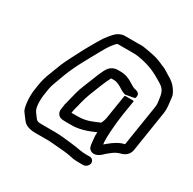

<svg xmlns="http://www.w3.org/2000/svg" viewBox="-163 -752 1086 1082"><g transform="rotate(30 379.5 -211.0)"><path d="M544 134C547 118 535 103 519 103H493C480 103 468 102 457 100C432 95 406 92 380 89C351 86 316 81 275 81H197C164 81 161 79 145 56C134 40 126 35 121 12C118 -3 116 -37 120 -63L125 -97C128 -118 133 -137 140 -155C178 -262 190 -288 271 -433C298 -483 320 -514 337 -525H419C445 -525 456 -526 487 -520C551 -508 591 -489 636 -462C672 -441 689 -429 695 -378C698 -350 702 -349 697 -317L656 -57C655 -57 654 -57 653 -56C625 -50 596 -33 563 -5L550 6C543 -24 552 -136 562 -198L577 -290C577 -293 567 -294 547 -293C527 -294 517 -293 517 -290L493 -139C491 -124 486 -109 479 -95C444 -81 406 -59 346 -59H306C308 -71 308 -75 311 -87L317 -109C319 -116 321 -125 323 -134C334 -181 353 -223 372 -272C385 -305 392 -317 402 -338L405 -339H422C438 -339 457 -331 481 -315C491 -308 502 -303 516 -299L575 -310C580 -321 581 -330 577 -338C572 -348 564 -349 554 -353C546 -353 533 -359 516 -370C488 -389 459 -399 431 -399H414C388 -399 368 -389 354 -369C343 -354 329 -321 310 -272C304 -257 298 -243 293 -230C273 -182 270 -161 258 -115L253 -94C250 -85 248 -78 248 -71L245 -50C243 -40 244 -31 248 -22C258 -2 274 1 303 1H344C385 1 432 -12 487 -37C487 -28 486 -21 486 -14C488 7 489 22 490 29C493 52 494 66 514 75C532 83 554 77 577 56C584 49 590 43 597 38C616 23 628 11 657 2C687 -4 711 -23 716 -54L757 -317C763 -357 755 -379 752 -418C751 -431 744 -446 732 -463C719 -483 699 -500 673 -514C647 -531 628 -542 614 -546C566 -569 536 -574 474 -584C464 -586 440 -585 429 -585H347C336 -585 322 -580 308 -572C294 -564 275 -542 250 -508C235 -485 216 -451 190 -405L151 -330C116 -262 120 -265 93 -196C78 -159 70 -132 65 -97L60 -63C53 -21 60 51 73 68C84 82 94 98 107 113C123 132 150 141 188 141H266C274 141 282 141 291 142L350 147C381 149 411 153 441 160C450 162 473 163 509 163C525 163 541 150 544 134Z"/></g></svg>

Font: Squarish
Style: It
Weight: 400
Foundry: Cannot Into Space Fonts
Version: Version 0.272